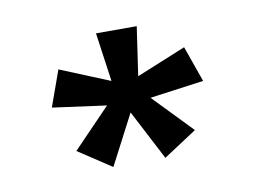

<svg xmlns="http://www.w3.org/2000/svg" viewBox="-44 -750 534 401"><g transform="rotate(-10 223.0 -549.5)"><path d="M167.5 -408.7 97.2 -455.1 176.8 -537.6 62.5 -553.2 89.8 -629.4 194.8 -586.4 180.2 -689.9H266.6L251.5 -586.4L356.4 -629.4L383.3 -553.2L269 -537.6L348.6 -455.1L277.8 -408.7L222.7 -514.6Z"/></g></svg>

Font: HK Grotesk SemiBold Legacy
Style: Regular
Weight: 600
Designer: Alfredo Marco Pradil
Foundry: Hanken Design Co.
Version: Version 2.022;PS 002.022;hotconv 1.0.88;makeotf.lib2.5.64775